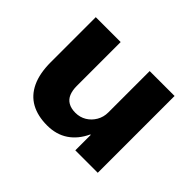

<svg xmlns="http://www.w3.org/2000/svg" viewBox="-113 -690 889 889"><g transform="rotate(45 331.5 -246.0)"><path d="M268 11Q206 11 162.5 -13Q119 -37 96 -86Q73 -135 73 -209V-503H236V-215Q236 -187 244.5 -166Q253 -145 272 -134Q291 -123 319 -123Q349 -123 373 -137.5Q397 -152 411.5 -177Q426 -202 426 -232V-503H589V0H442V-101H439Q414 -47 371 -18Q328 11 268 11Z"/></g></svg>

Font: Nunito Sans 7pt ExtraBold
Style: Regular
Weight: 800
Designer: Vernon Adams
Foundry: Vernon Adams
Version: Version 3.101;gftools[0.9.27]